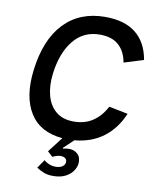

<svg xmlns="http://www.w3.org/2000/svg" viewBox="-100 -785 874 1088"><g transform="rotate(10 337.5 -240.5)"><path d="M219 149Q228 159 246.5 167Q265 175 286 175Q310 175 324 165.5Q338 156 340 142Q342 127 332 118.5Q322 110 305 110Q293 110 280.5 114Q268 118 258 123L229 96L296 9Q166 -2 108 -95Q50 -188 69 -343Q91 -522 181 -616Q271 -710 417 -710Q529 -710 593.5 -658.5Q658 -607 675 -508L563 -473Q552 -536 513 -571Q474 -606 404 -606Q310 -606 252.5 -534.5Q195 -463 180 -343Q171 -273 186 -216.5Q201 -160 240 -127.5Q279 -95 342 -95Q407 -95 453 -126.5Q499 -158 527 -213L636 -191Q599 -103 531 -51.5Q463 0 365 9L308 63L311 67Q326 62 344 62Q376 62 395.5 82Q415 102 411 138Q408 159 392.5 180.5Q377 202 349 215.5Q321 229 281 229Q248 229 225.5 219.5Q203 210 185 198Z"/></g></svg>

Font: Haskoy SemiBold
Style: Italic
Weight: 600
Designer: Ertekin Erdin
Foundry: Ertekin Erdin
Version: Version 2.000; ttfautohint (v1.8.4.7-5d5b)